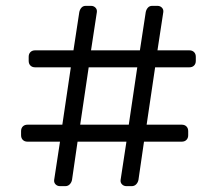

<svg xmlns="http://www.w3.org/2000/svg" viewBox="-20 -675 741 656"><path d="M481 -249H601Q611 -249 617 -243Q623 -237 623 -227V-213Q623 -203 617 -197Q611 -191 601 -191H472L453 -60Q451 -51 445 -45Q439 -39 430 -39H412Q403 -39 397 -45Q391 -51 392 -60L412 -191H245L226 -60Q224 -51 218 -45Q212 -39 203 -39H185Q176 -39 170 -45Q164 -51 165 -60L185 -191H74Q64 -191 58 -197Q52 -203 52 -213V-227Q52 -237 58 -243Q64 -249 74 -249H193L222 -445H100Q90 -445 84 -451Q78 -457 78 -467V-481Q78 -491 84 -497Q90 -503 100 -503H231L251 -634Q253 -643 258.5 -649Q264 -655 273 -655H291Q300 -655 306 -649Q312 -643 311 -634L291 -503H458L478 -634Q480 -643 485.5 -649Q491 -655 500 -655H518Q527 -655 533 -649Q539 -643 538 -634L518 -503H627Q637 -503 643 -497Q649 -491 649 -481V-467Q649 -457 643 -451Q637 -445 627 -445H510ZM449 -445H283L254 -249H420Z"/></svg>

Font: Rubik
Style: Regular
Weight: 300
Designer: Hubert & Fischer
Foundry: Hubert & Fischer
Version: Version 1.100